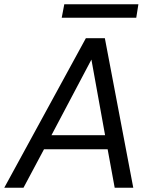

<svg xmlns="http://www.w3.org/2000/svg" viewBox="-34 -879 718 899"><path d="M-14 0 368 -700H457L590 0H503L470 -180H172L76 0ZM207 -246H458L394 -600ZM255 -796 267 -859H614L604 -796Z"/></svg>

Font: DeepMind Sans
Style: Italic
Weight: 400
Italic angle: -10°
Designer: Jonny Pinhorn / Modifications: Colophon Foundry
Foundry: Colophon Foundry
Version: Version 1.002; ttfautohint (v1.8.2)